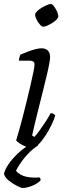

<svg xmlns="http://www.w3.org/2000/svg" viewBox="-36 -742 335 962"><path d="M124 0Q112 0 94.5 -7Q77 -14 62.5 -23.5Q48 -33 45 -39Q50 -54 58.5 -84.5Q67 -115 77.5 -154.5Q88 -194 98 -236Q108 -278 117 -316Q126 -354 131.5 -381.5Q137 -409 137 -419Q137 -430 130.5 -434Q124 -438 112 -438H59Q59 -446 61.5 -455Q64 -464 66 -468Q82 -475 101.5 -482.5Q121 -490 139.5 -495Q158 -500 171 -500Q193 -500 204 -488.5Q215 -477 215 -456Q215 -446 210.5 -421Q206 -396 197 -359Q188 -322 176.5 -275.5Q165 -229 151.5 -175.5Q138 -122 125 -63L136 -56Q146 -66 161 -86.5Q176 -107 192 -131.5Q208 -156 218 -175Q226 -175 232 -171.5Q238 -168 241 -164Q235 -143 221.5 -115Q208 -87 190.5 -60.5Q173 -34 155.5 -17Q138 0 124 0ZM181 -608Q174 -608 164 -619Q154 -630 147 -644.5Q140 -659 140 -669Q140 -676 149.5 -685.5Q159 -695 172.5 -703Q186 -711 198.5 -716.5Q211 -722 218 -722Q226 -722 234.5 -710.5Q243 -699 249.5 -685Q256 -671 256 -660Q256 -653 247.5 -644Q239 -635 226 -627Q213 -619 200.5 -613.5Q188 -608 181 -608ZM77 200Q71 200 50.5 190Q30 180 9.5 164Q-11 148 -16 129Q-11 106 7.5 79.5Q26 53 52.5 28Q79 3 107 -14H156Q129 3 105.5 27.5Q82 52 66.5 75.5Q51 99 44 114Q65 137 95.5 143.5Q126 150 162 147Q165 150 166.5 153Q168 156 167 162Q151 179 123.5 189.5Q96 200 77 200Z"/></svg>

Font: Texturina 12pt ExtraLight
Style: Italic
Weight: 250
Italic angle: -11°
Designer: Guillermo Torres Carreño
Foundry: Omnibus-Type
Version: Version 1.002